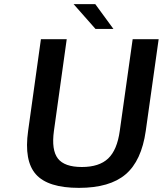

<svg xmlns="http://www.w3.org/2000/svg" viewBox="-20 -890 789 930"><path d="M116.2 -255.9 178.2 -700.2H303.2L241.2 -255.9Q228.5 -163.6 260.3 -122.3Q292 -81.1 376.5 -81.1Q460.4 -81.1 503.9 -122.3Q547.4 -163.6 560.1 -255.9L622.6 -700.2H748.5L686 -255.9Q665.5 -111.3 588.6 -45.7Q511.7 20 362.3 20Q212.4 20 154.1 -45.4Q95.7 -110.8 116.2 -255.9ZM529.3 -750H442.4L336.4 -870.1H441.4Z"/></svg>

Font: Fivo Sans Med
Style: Regular
Weight: 450
Designer: Alexander Slobzheninov
Foundry: Alexander Slobzheninov
Version: 1.0